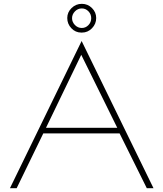

<svg xmlns="http://www.w3.org/2000/svg" viewBox="-20 -982 853 1002"><path d="M781 0H746L604 -286H206L67 0H32L406 -768ZM592 -315 404 -696 220 -315ZM331 -888Q331 -918 353.5 -940Q376 -962 407 -962Q438 -962 460 -940Q482 -918 482 -888Q482 -857 460 -834.5Q438 -812 408 -812H404Q374 -812 352.5 -834.5Q331 -857 331 -888ZM456 -887Q456 -908 441.5 -923Q427 -938 407 -938Q386 -938 371 -922.5Q356 -907 356 -887Q356 -867 371 -851.5Q386 -836 407 -836Q427 -836 441.5 -851Q456 -866 456 -887Z"/></svg>

Font: Poiret One
Style: Regular
Weight: 400
Designer: Denis Masharov (denis.masharov@gmail.com), Cyreal (Charset Expansion)
Foundry: Denis Masharov
Version: Version 1.101